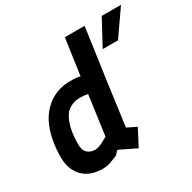

<svg xmlns="http://www.w3.org/2000/svg" viewBox="-166 -918 1098 1096"><g transform="rotate(-30 383.0 -370.0)"><path d="M352 -442 396 -750H526L484 -451ZM206 9Q177 9 146.5 0.5Q116 -8 90.5 -28.5Q65 -49 49 -84Q33 -119 33 -171Q33 -227 44 -282.5Q55 -338 78 -384Q113 -449 169 -483.5Q225 -518 297 -518Q309 -518 321 -517.5Q333 -517 349 -515L386 -503Q392 -501 402 -502L492 -512L440 -129L501 -99L444 10L342 -40Q333 -44 328 -38L311 -19Q286 -9 269.5 -2.5Q253 4 238.5 6.5Q224 9 206 9ZM226 -107Q236 -107 246.5 -110Q257 -113 272.5 -120.5Q288 -128 313 -142L349 -403Q321 -408 298 -408Q261 -408 231 -391Q201 -374 186 -341Q170 -308 163 -268.5Q156 -229 156 -181Q156 -142 176 -124.5Q196 -107 226 -107ZM650 -583H549L639 -750H766Z"/></g></svg>

Font: Finlandica SemiBold
Style: Italic
Weight: 600
Italic angle: -8°
Designer: Niklas Ekholm, Juho Hiilivirta, Jaakko Suomalainen
Foundry: Helsinki Type Studio
Version: Version 1.063